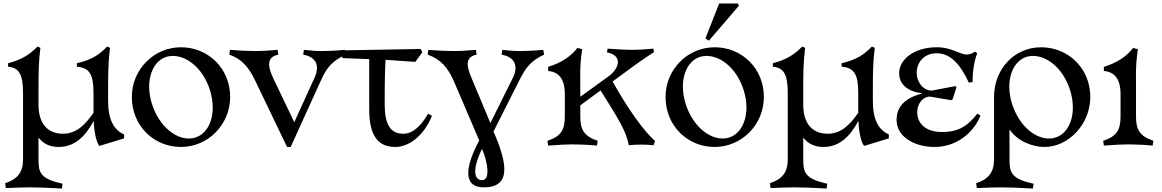

<svg xmlns="http://www.w3.org/2000/svg" viewBox="-20 -840 6760 1117"><path d="M321 15C412 15 475 -43 525 -137C527 -81 538 -16 558 9L702 -35V-58C642 -84 609 -144 609 -253V-301C609 -407 609 -477 620 -562L603 -569C558 -523 517 -493 427 -472V-452C502 -446 524 -406 524 -297V-184C481 -122 429 -62 347 -62C255 -62 204 -123 204 -231V-301C204 -407 204 -477 215 -562L198 -569C153 -523 107 -493 27 -472V-452C92 -446 114 -406 114 -297V88C114 164 80 203 10 226L14 254C65 252 121 250 153 250C185 250 261 252 340 257L344 229C214 200 204 164 204 88V-40C230 -5 269 15 321 15Z M1033 15C1190 15 1319 -115 1319 -276C1319 -443 1190 -565 1033 -565C875 -565 747 -436 747 -276C747 -108 875 15 1033 15ZM1120 -41C1035 -11 923 -79 871 -215C820 -350 857 -477 944 -508C1030 -537 1143 -471 1194 -337C1246 -200 1208 -71 1120 -41Z M1318 -550 1314 -522C1390 -496 1429 -446 1468 -364L1650 15H1671L1847 -372C1880 -445 1911 -485 1991 -522L1987 -550C1938 -545 1882 -543 1850 -543C1818 -543 1799 -545 1748 -550L1744 -522C1824 -508 1840 -453 1810 -388L1692 -129L1571 -382C1538 -451 1528 -508 1599 -522L1595 -550C1536 -545 1499 -543 1467 -543C1435 -543 1379 -545 1318 -550Z M2280 15C2358 15 2445 -48 2493 -166L2471 -179C2432 -113 2386 -62 2326 -62C2252 -62 2218 -115 2218 -233C2218 -378 2220 -443 2223 -492L2396 -480L2437 -536L2428 -555L1971 -547V-502L2128 -496V-204C2128 -48 2181 15 2280 15Z M2472 -550 2468 -522C2544 -496 2586 -447 2622 -364L2768 -23C2686 130 2671 250 2795 250C2951 250 2936 118 2851 -75L3001 -372C3037 -443 3065 -485 3145 -522L3141 -550C3092 -545 3036 -543 3004 -543C2972 -543 2953 -545 2902 -550L2898 -522C2978 -508 2996 -452 2964 -388L2833 -124L2725 -382C2695 -453 2682 -508 2753 -522L2749 -550C2690 -545 2653 -543 2621 -543C2589 -543 2533 -545 2472 -550ZM2784 26C2819 105 2833 208 2785 208C2736 208 2727 145 2784 26Z M3515 -557 3511 -535C3601 -519 3588 -445 3519 -395L3356 -277V-330C3356 -396 3352 -456 3367 -554L3339 -561C3301 -512 3247 -475 3169 -451V-427C3244 -421 3266 -362 3266 -293V-162C3266 -86 3245 -47 3165 -21L3169 7C3230 2 3280 0 3312 0C3344 0 3404 2 3453 7L3457 -21C3377 -48 3356 -86 3356 -162V-227L3474 -314C3590 -130 3625 -69 3638 5C3681 0 3739 0 3782 5L3791 -20C3730 -71 3631 -209 3544 -366L3574 -388C3641 -438 3712 -490 3785 -537L3781 -557C3732 -552 3689 -550 3657 -550C3625 -550 3576 -552 3515 -557Z M4138 15C4295 15 4424 -115 4424 -276C4424 -443 4295 -565 4138 -565C3980 -565 3852 -436 3852 -276C3852 -108 3980 15 4138 15ZM4225 -41C4140 -11 4028 -79 3976 -215C3925 -350 3962 -477 4049 -508C4135 -537 4248 -471 4299 -337C4351 -200 4313 -71 4225 -41ZM4084 -617 4104 -603 4279 -807 4272 -820H4164Z M4770 15C4861 15 4924 -43 4974 -137C4976 -81 4987 -16 5007 9L5151 -35V-58C5091 -84 5058 -144 5058 -253V-301C5058 -407 5058 -477 5069 -562L5052 -569C5007 -523 4966 -493 4876 -472V-452C4951 -446 4973 -406 4973 -297V-184C4930 -122 4878 -62 4796 -62C4704 -62 4653 -123 4653 -231V-301C4653 -407 4653 -477 4664 -562L4647 -569C4602 -523 4556 -493 4476 -472V-452C4541 -446 4563 -406 4563 -297V88C4563 164 4529 203 4459 226L4463 254C4514 252 4570 250 4602 250C4634 250 4710 252 4789 257L4793 229C4663 200 4653 164 4653 88V-40C4679 -5 4718 15 4770 15Z M5417 15C5540 15 5643 -63 5684 -168L5666 -179C5607 -102 5549 -72 5462 -72C5353 -72 5316 -132 5316 -188C5316 -235 5347 -278 5391 -278L5514 -257L5522 -262L5545 -334L5538 -339L5401 -313C5346 -313 5313 -369 5313 -415C5313 -480 5358 -530 5429 -530C5505 -530 5563 -474 5616 -360L5638 -362C5638 -418 5645 -477 5665 -530L5652 -540C5584 -490 5550 -565 5429 -565C5297 -565 5211 -493 5211 -415C5211 -344 5267 -306 5347 -297C5267 -276 5196 -236 5196 -142C5196 -44 5300 15 5417 15Z M6057 15C6194 15 6323 -115 6323 -276C6323 -443 6194 -565 6037 -565C5879 -565 5763 -436 5763 -276V88C5763 164 5729 203 5659 226L5663 254C5714 252 5770 250 5802 250C5834 250 5910 252 5989 257L5993 229C5863 200 5853 164 5853 88V-87C5900 -18 5987 15 6057 15ZM6124 -41C6039 -11 5927 -79 5875 -215C5824 -350 5861 -477 5948 -508C6034 -537 6147 -471 6198 -337C6250 -200 6212 -71 6124 -41Z M6398 -21 6402 7C6463 2 6513 0 6545 0C6577 0 6637 2 6686 7L6690 -21C6610 -48 6589 -86 6589 -162V-330C6589 -396 6585 -456 6600 -554L6572 -561C6534 -512 6480 -475 6402 -451V-427C6477 -421 6499 -362 6499 -293V-162C6499 -86 6478 -47 6398 -21Z"/></svg>

Font: Basteleur Moonlight
Style: Regular
Weight: 300
Designer: Keussel
Foundry: Keussel Studio
Version: Version 1.300;Glyphs 3.2 (3192)